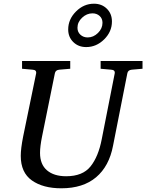

<svg xmlns="http://www.w3.org/2000/svg" viewBox="-20 -1000 789 1036"><path d="M749 -629 691 -624Q670 -622 667 -604L590 -214Q569 -103 498.5 -43.5Q428 16 311 16Q212 16 152 -26.5Q92 -69 92 -159Q92 -198 105 -264L175 -604Q178 -623 155 -624L99 -629V-671H359V-629L300 -624Q279 -622 276 -604L207 -264Q196 -210 196 -175Q196 -113 233.5 -81Q271 -49 337 -49Q426 -49 468.5 -102Q511 -155 529 -249L599 -604Q602 -623 579 -624L523 -629V-671H749ZM445 -746Q403 -746 375.5 -773Q348 -800 348 -841Q348 -896 390 -938Q432 -980 487 -980Q529 -980 556.5 -953Q584 -926 584 -884Q584 -829 542 -787.5Q500 -746 445 -746ZM533 -877Q533 -900 517.5 -914Q502 -928 479 -928Q448 -928 423 -904.5Q398 -881 398 -850Q398 -827 414 -812.5Q430 -798 453 -798Q484 -798 508.5 -822Q533 -846 533 -877Z"/></svg>

Font: Veleka
Style: Italic
Weight: 400
Italic angle: -12°
Designer: Stefan Peev, Context Ltd, 2016; SIL International, 1997-2014.
Foundry: Stefan Peev, Context Ltd, 2016
Version: Version 1.000